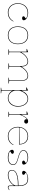

<svg xmlns="http://www.w3.org/2000/svg" viewBox="2110 -2665 755 5015"><g transform="rotate(90 2487.5 -157.5)"><path d="M302 15Q233 15 179.5 -18.5Q126 -52 95.5 -111.5Q65 -171 65 -248Q65 -307 83 -355.5Q101 -404 133.5 -440Q166 -476 211 -495.5Q256 -515 310 -515Q349 -515 384.5 -506.5Q420 -498 448.5 -482.5Q477 -467 493 -445.5Q509 -424 509 -398Q509 -384 501.5 -375Q494 -366 482 -361.5Q470 -357 457 -357Q438 -357 421.5 -366.5Q405 -376 405 -395Q405 -406 413 -416Q421 -426 437 -433Q458 -445 458 -453Q458 -462 440.5 -473Q423 -484 390 -492Q357 -500 310 -500Q259 -500 217 -481.5Q175 -463 144 -429.5Q113 -396 96 -350Q79 -304 79 -248Q79 -193 95.5 -147.5Q112 -102 141.5 -69Q171 -36 212 -18Q253 0 302 0Q356 0 399 -15Q442 -30 475.5 -60Q509 -90 533 -135L540 -125Q522 -90 498.5 -63.5Q475 -37 445.5 -19.5Q416 -2 380 6.5Q344 15 302 15Z M901 -515Q956 -515 999.5 -497Q1043 -479 1073 -444Q1103 -409 1118.5 -359Q1134 -309 1134 -246Q1134 -185 1118 -136.5Q1102 -88 1072 -54Q1042 -20 999 -2.5Q956 15 901 15Q847 15 804 -2.5Q761 -20 731 -54Q701 -88 685.5 -136.5Q670 -185 670 -246Q670 -309 685.5 -359Q701 -409 731 -444Q761 -479 804 -497Q847 -515 901 -515ZM902 -500Q834 -500 785 -470Q736 -440 710 -383Q684 -326 684 -246Q684 -188 698.5 -142.5Q713 -97 741.5 -65Q770 -33 810 -16.5Q850 0 901 0Q953 0 993.5 -16.5Q1034 -33 1062.5 -65Q1091 -97 1105.5 -142.5Q1120 -188 1120 -246Q1120 -306 1105.5 -353Q1091 -400 1062.5 -433Q1034 -466 993.5 -483Q953 -500 902 -500Z M1269 0V-10L1329 -20V-474H1259V-485L1343 -515V-350L1351 -344Q1378 -394 1416 -432.5Q1454 -471 1497.5 -493Q1541 -515 1582 -515Q1616 -515 1641.5 -504Q1667 -493 1684 -471Q1701 -449 1709.5 -416Q1718 -383 1718 -338V-20L1788 -10V0H1634V-10L1704 -20V-338Q1704 -420 1674 -460Q1644 -500 1582 -500Q1549 -500 1516 -486Q1483 -472 1451.5 -446Q1420 -420 1392.5 -383Q1365 -346 1343 -300V-20L1413 -10V0ZM2008 0V-10L2078 -20V-338Q2078 -420 2048 -460Q2018 -500 1956 -500Q1923 -500 1890 -486Q1857 -472 1825.5 -446Q1794 -420 1766.5 -383Q1739 -346 1717 -300V-350L1725 -344Q1752 -394 1790 -432.5Q1828 -471 1871.5 -493Q1915 -515 1956 -515Q1990 -515 2015.5 -504Q2041 -493 2058 -471Q2075 -449 2083.5 -416Q2092 -383 2092 -338V-20L2162 -10V0Z M2272 200V190L2332 180V-465H2262V-475L2346 -515V-362L2354 -354Q2369 -390 2389.5 -420Q2410 -450 2436 -471Q2462 -492 2493 -503.5Q2524 -515 2560 -515Q2621 -515 2667 -481.5Q2713 -448 2739.5 -388.5Q2766 -329 2766 -251Q2766 -174 2736.5 -113.5Q2707 -53 2655.5 -19Q2604 15 2537 15Q2500 15 2461.5 0Q2423 -15 2392.5 -43.5Q2362 -72 2346 -111V180L2416 190V200ZM2537 0Q2599 0 2647 -32.5Q2695 -65 2723 -121.5Q2751 -178 2751 -251Q2751 -324 2727.5 -380Q2704 -436 2661 -468Q2618 -500 2560 -500Q2515 -500 2480 -480.5Q2445 -461 2418.5 -428.5Q2392 -396 2374 -357.5Q2356 -319 2346 -280V-190Q2346 -160 2359 -126.5Q2372 -93 2396.5 -64.5Q2421 -36 2456.5 -18Q2492 0 2537 0Z M2901 0V-10L2961 -20V-474H2891V-485L2975 -515V-352L2983 -344Q3000 -380 3015.5 -407.5Q3031 -435 3046 -454Q3072 -487 3097.5 -501Q3123 -515 3151 -515Q3169 -515 3181.5 -508.5Q3194 -502 3201 -490Q3208 -478 3208 -461Q3208 -449 3202 -438Q3196 -427 3184 -420Q3172 -413 3153 -413Q3137 -413 3124 -418Q3111 -423 3103.5 -432.5Q3096 -442 3096 -453Q3096 -457 3096.5 -459.5Q3097 -462 3097 -465Q3097 -468 3097 -470Q3097 -477 3091 -477Q3078 -477 3061.5 -457.5Q3045 -438 3028 -408Q3013 -383 2999 -351.5Q2985 -320 2975 -287V-20L3035 -10V0Z M3538 -515Q3607 -515 3655.5 -486.5Q3704 -458 3729.5 -404.5Q3755 -351 3755 -276H3307V-286L3741 -290Q3741 -355 3716.5 -402Q3692 -449 3647 -474.5Q3602 -500 3538 -500Q3471 -500 3418.5 -468Q3366 -436 3336.5 -379Q3307 -322 3307 -248Q3307 -193 3323.5 -147.5Q3340 -102 3369.5 -69Q3399 -36 3440 -18Q3481 0 3530 0Q3570 0 3604.5 -8.5Q3639 -17 3667.5 -33.5Q3696 -50 3719.5 -75.5Q3743 -101 3761 -135L3768 -125Q3750 -90 3726.5 -63.5Q3703 -37 3673.5 -19.5Q3644 -2 3608 6.5Q3572 15 3530 15Q3478 15 3434.5 -4.5Q3391 -24 3359.5 -59Q3328 -94 3310.5 -142Q3293 -190 3293 -248Q3293 -307 3311 -355.5Q3329 -404 3361.5 -440Q3394 -476 3439 -495.5Q3484 -515 3538 -515Z M4092 15Q4048 15 4011.5 7Q3975 -1 3948.5 -16Q3922 -31 3907.5 -51.5Q3893 -72 3893 -97Q3893 -111 3900.5 -121.5Q3908 -132 3920 -137.5Q3932 -143 3945 -143Q3958 -143 3970 -138.5Q3982 -134 3989.5 -126Q3997 -118 3997 -105Q3997 -93 3990 -83.5Q3983 -74 3970 -69Q3951 -61 3944 -55.5Q3937 -50 3937 -43Q3937 -34 3958.5 -24Q3980 -14 4015.5 -7Q4051 0 4092 0Q4150 0 4190.5 -15Q4231 -30 4253 -58Q4275 -86 4275 -125Q4275 -154 4257.5 -175.5Q4240 -197 4200 -215.5Q4160 -234 4090 -252Q4020 -271 3978.5 -292Q3937 -313 3919.5 -337.5Q3902 -362 3902 -392Q3902 -448 3954.5 -481.5Q4007 -515 4100 -515Q4149 -515 4189.5 -500Q4230 -485 4254.5 -459Q4279 -433 4279 -398Q4279 -384 4271.5 -375Q4264 -366 4252 -361.5Q4240 -357 4227 -357Q4217 -357 4208 -359.5Q4199 -362 4191.5 -366.5Q4184 -371 4179.5 -378.5Q4175 -386 4175 -395Q4175 -420 4207 -434Q4223 -441 4229 -446Q4235 -451 4235 -457Q4235 -464 4223 -471.5Q4211 -479 4191 -485.5Q4171 -492 4147.5 -496Q4124 -500 4100 -500Q4042 -500 4001 -486.5Q3960 -473 3938 -448.5Q3916 -424 3916 -392Q3916 -366 3932.5 -343Q3949 -320 3987.5 -301Q4026 -282 4092 -264Q4166 -244 4209 -224.5Q4252 -205 4270.5 -181.5Q4289 -158 4289 -125Q4289 -92 4275.5 -66Q4262 -40 4237 -22Q4212 -4 4175.5 5.5Q4139 15 4092 15Z M4651 -515Q4702 -515 4737.5 -500Q4773 -485 4796 -454Q4819 -423 4829.5 -375Q4840 -327 4840 -262V-37Q4840 -17 4849.5 -8.5Q4859 0 4872 0Q4889 0 4908.5 -9Q4928 -18 4945 -31V-20Q4934 -9 4921 -1Q4908 7 4894.5 11Q4881 15 4868 15Q4846 15 4836 0.5Q4826 -14 4826 -43Q4826 -76 4826 -91.5Q4826 -107 4826 -114.5Q4826 -122 4826 -130L4816 -136Q4797 -100 4767 -72Q4737 -44 4700.5 -24.5Q4664 -5 4625.5 5Q4587 15 4552 15Q4516 15 4486 4.5Q4456 -6 4437.5 -29.5Q4419 -53 4419 -91Q4419 -176 4520 -219Q4621 -262 4826 -262Q4826 -344 4808.5 -396.5Q4791 -449 4752.5 -474.5Q4714 -500 4651 -500Q4605 -500 4569 -491.5Q4533 -483 4513 -472Q4493 -461 4493 -451Q4493 -447 4499 -442.5Q4505 -438 4521 -430Q4546 -417 4546 -395Q4546 -376 4530 -366.5Q4514 -357 4494 -357Q4475 -357 4458.5 -367Q4442 -377 4442 -398Q4442 -419 4459.5 -439.5Q4477 -460 4506.5 -477.5Q4536 -495 4573.5 -505Q4611 -515 4651 -515ZM4826 -248Q4695 -248 4607.5 -230.5Q4520 -213 4476.5 -178.5Q4433 -144 4433 -91Q4433 -58 4449 -38Q4465 -18 4492 -9Q4519 0 4552 0Q4589 0 4630 -11.5Q4671 -23 4709.5 -46.5Q4748 -70 4779 -104Q4810 -138 4826 -183Z"/></g></svg>

Font: Kalnia Thin Thin
Style: Regular
Weight: 250
Version: Version 1.105